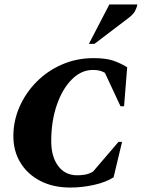

<svg xmlns="http://www.w3.org/2000/svg" viewBox="-20 -832 637 862"><path d="M296 10Q218 10 160.5 -20Q103 -50 71.5 -102Q40 -154 40 -221Q40 -289 67.5 -352Q95 -415 144 -464.5Q193 -514 258.5 -542.5Q324 -571 400 -571Q456 -571 489 -559.5Q522 -548 551 -530L537 -355H521L451 -505Q441 -511 428.5 -514.5Q416 -518 397 -518Q345 -518 302.5 -475.5Q260 -433 235 -360.5Q210 -288 210 -198Q210 -129 241 -87Q272 -45 327 -45Q344 -45 362 -48Q380 -51 398 -62L512 -195H528L490 -36Q456 -14 402.5 -2Q349 10 296 10ZM379 -635 471 -812H597Q594 -797 586 -782Q578 -767 554 -749L404 -635Z"/></svg>

Font: Spectral SC ExtraBold
Style: Italic
Weight: 800
Italic angle: -10°
Designer: Jean-Baptiste Levee
Foundry: Production Type
Version: Version 2.001